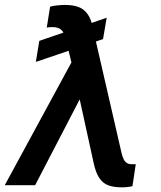

<svg xmlns="http://www.w3.org/2000/svg" viewBox="-23 -762 664 790"><path d="M416 -689 400.9 -601.1 124.5 -507.3 138.7 -593.8ZM313.5 -369.6 121.6 0H-3.4L289.6 -539.6L368.2 -536.6ZM243.2 -741.7Q297.4 -741.7 322.5 -720.2Q347.7 -698.7 356 -659.2L477.5 -130.9Q481.4 -115.7 486.3 -106Q491.2 -96.2 499 -91.3Q506.8 -86.4 518.1 -86.4Q522.9 -86.4 527.6 -86.4Q532.2 -86.4 535.6 -86.4L522 3.9Q515.1 5.9 503.2 7.3Q491.2 8.8 478 8.8Q445.3 8.8 422.6 0.5Q399.9 -7.8 385.3 -30Q370.6 -52.2 361.8 -93.8L278.3 -474.6L246.6 -605.5Q240.2 -630.9 227.5 -640.6Q214.8 -650.4 194.8 -650.4Q189.9 -650.4 182.6 -650.1Q175.3 -649.9 169.4 -648.4L183.1 -734.4Q192.4 -737.8 211.7 -739.7Q231 -741.7 243.2 -741.7Z"/></svg>

Font: Inter 28pt Medium
Style: Italic
Weight: 500
Italic angle: -9.3988°
Designer: Rasmus Andersson
Foundry: rsms
Version: Version 4.001;git-66647c0bb